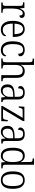

<svg xmlns="http://www.w3.org/2000/svg" viewBox="1802 -2602 810 4453"><g transform="rotate(90 2206.5 -375.0)"><path d="M36 0V-32H44Q69 -32 85 -36.5Q101 -41 108.5 -56.5Q116 -72 116 -106V-433Q116 -481 98.5 -492.5Q81 -504 41 -504H34V-536H164L175 -431H178Q189 -460 204.5 -486Q220 -512 244.5 -528.5Q269 -545 307 -545Q351 -545 373 -525.5Q395 -506 395 -475Q395 -451 381.5 -436Q368 -421 338 -421Q338 -461 326 -479.5Q314 -498 284 -498Q258 -498 238 -477.5Q218 -457 205 -423.5Q192 -390 185 -351Q178 -312 178 -275V-103Q178 -54 195 -43Q212 -32 250 -32H275V0Z M665 10Q570 10 516.5 -61.5Q463 -133 463 -263Q463 -404 513 -474Q563 -544 656 -544Q741 -544 788.5 -480.5Q836 -417 836 -299V-267H527Q527 -148 566 -91Q605 -34 674 -34Q724 -34 756 -58Q788 -82 804 -113Q810 -110 814.5 -103.5Q819 -97 819 -86Q819 -68 802 -45.5Q785 -23 751 -6.5Q717 10 665 10ZM772 -307Q771 -395 743.5 -449.5Q716 -504 656 -504Q593 -504 563 -452Q533 -400 528 -307Z M1136 10Q1079 10 1034 -18Q989 -46 963.5 -106.5Q938 -167 938 -264Q938 -371 963.5 -432Q989 -493 1033 -518.5Q1077 -544 1133 -544Q1198 -544 1241 -515.5Q1284 -487 1284 -440Q1284 -415 1269 -404Q1254 -393 1226 -393Q1226 -440 1205 -473Q1184 -506 1132 -506Q1093 -506 1063.5 -484Q1034 -462 1018 -409.5Q1002 -357 1002 -265Q1002 -150 1039 -92.5Q1076 -35 1145 -35Q1195 -35 1226 -60Q1257 -85 1273 -120Q1285 -108 1285 -86Q1285 -66 1268.5 -43.5Q1252 -21 1219 -5.5Q1186 10 1136 10Z M1336 0V-32H1348Q1389 -32 1406 -43.5Q1423 -55 1423 -105V-656Q1423 -704 1405.5 -716Q1388 -728 1353 -728H1339V-760H1485V-514Q1485 -495 1483.5 -474.5Q1482 -454 1482 -448H1485Q1502 -488 1536.5 -516Q1571 -544 1630 -544Q1705 -544 1745 -499Q1785 -454 1785 -356V-105Q1785 -56 1800.5 -44Q1816 -32 1856 -32H1863V0H1722V-353Q1722 -424 1697 -461Q1672 -498 1613 -498Q1550 -498 1517.5 -454Q1485 -410 1485 -326V-102Q1485 -54 1502 -43Q1519 -32 1559 -32H1567V0Z M2074 10Q2015 10 1976 -28.5Q1937 -67 1937 -148Q1937 -227 1989 -265Q2041 -303 2148 -307L2225 -310V-372Q2225 -413 2217.5 -443Q2210 -473 2188.5 -489.5Q2167 -506 2126 -506Q2068 -506 2048.5 -475Q2029 -444 2029 -391Q1975 -391 1975 -445Q1975 -488 2015 -516Q2055 -544 2128 -544Q2210 -544 2248.5 -504Q2287 -464 2287 -375V-111Q2287 -62 2298.5 -47Q2310 -32 2343 -32H2347V0H2240L2230 -92H2225Q2209 -66 2189.5 -42.5Q2170 -19 2142.5 -4.5Q2115 10 2074 10ZM2089 -33Q2129 -33 2159.5 -54Q2190 -75 2207.5 -109.5Q2225 -144 2225 -185V-277L2158 -274Q2070 -271 2035.5 -238Q2001 -205 2001 -145Q2001 -95 2022 -64Q2043 -33 2089 -33Z M2439 0V-32L2712 -496H2548Q2510 -496 2498.5 -478.5Q2487 -461 2479 -421L2477 -406H2446L2455 -536H2788V-504L2513 -40H2695Q2731 -40 2742.5 -59.5Q2754 -79 2759 -118L2763 -151H2793L2789 0Z M3036 10Q2977 10 2938 -28.5Q2899 -67 2899 -148Q2899 -227 2951 -265Q3003 -303 3110 -307L3187 -310V-372Q3187 -413 3179.5 -443Q3172 -473 3150.5 -489.5Q3129 -506 3088 -506Q3030 -506 3010.5 -475Q2991 -444 2991 -391Q2937 -391 2937 -445Q2937 -488 2977 -516Q3017 -544 3090 -544Q3172 -544 3210.5 -504Q3249 -464 3249 -375V-111Q3249 -62 3260.5 -47Q3272 -32 3305 -32H3309V0H3202L3192 -92H3187Q3171 -66 3151.5 -42.5Q3132 -19 3104.5 -4.5Q3077 10 3036 10ZM3051 -33Q3091 -33 3121.5 -54Q3152 -75 3169.5 -109.5Q3187 -144 3187 -185V-277L3120 -274Q3032 -271 2997.5 -238Q2963 -205 2963 -145Q2963 -95 2984 -64Q3005 -33 3051 -33Z M3590 10Q3503 10 3454.5 -57Q3406 -124 3406 -267Q3406 -410 3453 -477.5Q3500 -545 3589 -545Q3646 -545 3681.5 -519Q3717 -493 3736 -451H3741Q3739 -476 3738 -504Q3737 -532 3737 -556V-654Q3737 -705 3720 -716.5Q3703 -728 3666 -728H3654V-760H3800V-102Q3800 -55 3817 -43.5Q3834 -32 3873 -32H3884V0H3747L3739 -97H3737Q3716 -49 3681.5 -19.5Q3647 10 3590 10ZM3599 -34Q3673 -35 3705.5 -95Q3738 -155 3738 -266Q3738 -380 3708 -440Q3678 -500 3600 -500Q3532 -500 3501 -441Q3470 -382 3470 -265Q3470 -33 3599 -34Z M4156 10Q4062 10 4008 -58.5Q3954 -127 3954 -268Q3954 -408 4005.5 -476Q4057 -544 4159 -544Q4254 -544 4306.5 -476.5Q4359 -409 4359 -268Q4359 -126 4307.5 -58Q4256 10 4156 10ZM4157 -30Q4234 -30 4264.5 -92Q4295 -154 4295 -268Q4295 -387 4263.5 -445.5Q4232 -504 4158 -504Q4082 -504 4050 -445Q4018 -386 4018 -268Q4018 -152 4050.5 -91Q4083 -30 4157 -30Z"/></g></svg>

Font: Noto Serif Ethiopic SemiCondensed Light
Style: Regular
Weight: 300
Width: 4
Designer: Monotype Design Team
Foundry: Monotype Imaging Inc.
Version: Version 2.102; ttfautohint (v1.8.4.7-5d5b)